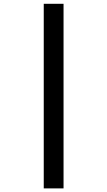

<svg xmlns="http://www.w3.org/2000/svg" viewBox="-20 -852 580 1037"><path d="M216.3 -831.5H323.2V165.5H216.3Z"/></svg>

Font: NotoSans-Bold
Style: Bold
Weight: 700
Designer: Monotype Design team
Foundry: Monotype Imaging Inc.
Version: Version 1.04